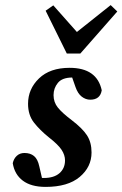

<svg xmlns="http://www.w3.org/2000/svg" viewBox="-20 -721 480 753"><path d="M149 -4 100 -28Q115 -25 127 -24Q139 -23 152 -23Q192 -23 213.5 -42Q235 -61 235 -92Q235 -113 221.5 -133.5Q208 -154 172 -182Q136 -211 113 -240.5Q90 -270 90 -314Q90 -372 133 -413.5Q176 -455 253 -455Q360 -455 379 -367Q373 -330 334 -330Q316 -330 300.5 -342Q285 -354 276 -380L256 -437L302 -414Q286 -417 264 -417Q224 -417 207 -396Q190 -375 190 -348Q190 -320 207 -299Q224 -278 261 -250Q303 -218 321 -190.5Q339 -163 339 -123Q339 -66 292.5 -27Q246 12 159 12Q102 12 69.5 -12.5Q37 -37 30 -81Q34 -99 46 -110Q58 -121 76 -121Q99 -121 113.5 -109Q128 -97 134 -69ZM189 -700 306 -568H247L414 -701L440 -676L295 -511H242L159 -679Z"/></svg>

Font: Lisu Bosa Black
Style: Italic
Weight: 900
Italic angle: -19°
Designer: David Morse, Annie Olsen, Victor Gaultney, Frank Grießhammer (Latin)
Foundry: SIL International
Version: Version 2.000